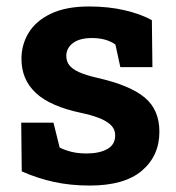

<svg xmlns="http://www.w3.org/2000/svg" viewBox="-20 -557 539 587"><path d="M254.1 10.3Q195.3 10.3 144.4 -0.9Q93.5 -12.1 46.5 -33.1L44.9 -182H143.5L162.4 -105.8Q179.5 -97.5 199.4 -92.6Q219.3 -87.8 244.7 -87.8Q283.7 -87.8 307.9 -101.2Q332.1 -114.6 332.1 -142.8Q332.1 -162.3 318.2 -175.3Q304.3 -188.3 280.9 -197Q257.5 -205.7 228.4 -211.8Q134.5 -231.4 90 -272.4Q45.6 -313.4 45.6 -377.2Q45.6 -420.7 67.7 -456.9Q89.7 -493.2 135.8 -515.2Q181.8 -537.2 252.1 -537.2Q311.9 -537.2 361.4 -525.6Q410.8 -514 444.3 -495.4L446 -351.7H347.9L332.9 -420.8Q319.3 -430.6 301.5 -435.6Q283.6 -440.7 260.9 -440.7Q223.3 -440.7 203 -425.3Q182.7 -409.9 182.7 -386Q182.7 -370 191.7 -358Q200.7 -346 221.7 -336.4Q242.7 -326.9 279.2 -318.6Q377.5 -296.2 422.4 -258.8Q467.3 -221.4 467.3 -154.3Q467.3 -80.7 413.9 -35.2Q360.5 10.3 254.1 10.3Z"/></svg>

Font: Hanuman
Style: Regular
Weight: 400
Designer: Danh Hong
Foundry: Danh Hong
Version: Version 9.000